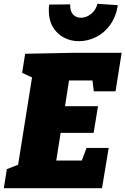

<svg xmlns="http://www.w3.org/2000/svg" viewBox="-32 -987 658 1007"><path d="M460 -508 453 -565H330L309 -430H482L459 -290H286L263 -145H397L422 -211H538L503 0H-12L4 -100L63 -123L136 -581L84 -605L100 -705L350 -710H606L574 -508ZM224 -931Q224 -952 226 -963L336 -964Q335 -928 351 -911Q367 -894 392 -894Q421 -894 446 -914Q471 -934 479 -967L586 -960Q577 -900 546 -857Q515 -814 471.5 -792.5Q428 -771 382 -771Q339 -771 303 -790Q267 -809 245.5 -845Q224 -881 224 -931Z"/></svg>

Font: Bitter Pro Black
Style: Italic
Weight: 900
Italic angle: -9°
Designer: Sol Matas, and Bitter project Authors
Foundry: Sol Matas
Version: Version 1.010